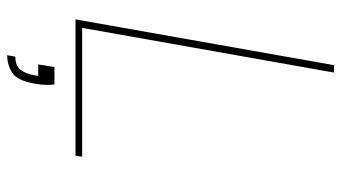

<svg xmlns="http://www.w3.org/2000/svg" viewBox="-222 -518 925 520"><g transform="rotate(90 240.0 -257.5)"><path d="M32 0 156 -700H176L55 -18H404L401 0ZM129 185 133 163Q157 163 168 149.5Q179 136 183 113L185 101H154L161 57H208Q210 66 209.5 80Q209 94 206 111Q198 157 177 171Q156 185 129 185Z"/></g></svg>

Font: DM Sans 9pt Thin
Style: Italic
Weight: 250
Italic angle: -10°
Version: Version 4.004;gftools[0.9.30]